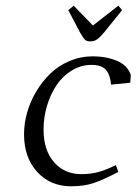

<svg xmlns="http://www.w3.org/2000/svg" viewBox="-20 -651 482 678"><path d="M64.9 -176.8Q64.9 -214.8 75.9 -253.9Q86.9 -293 108.2 -328.4Q129.4 -363.8 158.2 -391.6Q187 -419.4 226.1 -435.8Q265.1 -452.1 308.1 -452.1Q354.5 -452.1 392.3 -436.5Q430.2 -420.9 441.9 -386.2L439.9 -358.9L372.1 -352.1Q369.6 -386.2 354.2 -404.1Q338.9 -421.9 303.2 -421.9Q266.1 -421.9 233.9 -402.3Q201.7 -382.8 179.9 -350.6Q158.2 -318.4 146 -277.3Q133.8 -236.3 133.8 -193.8Q133.8 -120.6 170.7 -78.4Q207.5 -36.1 267.1 -36.1Q301.3 -36.1 328.1 -43.7Q355 -51.3 389.2 -67.9L397.9 -43.9Q343.8 -15.6 310.1 -4.4Q276.4 6.8 231 6.8Q157.7 6.8 111.3 -43.9Q64.9 -94.7 64.9 -176.8ZM221.2 -615.2 240.2 -630.9 308.1 -561 397.9 -630.9 411.1 -615.2 348.1 -537.1Q332.5 -518.6 322.5 -511.7Q312.5 -504.9 298.8 -504.9Q286.6 -504.9 280.8 -510Q274.9 -515.1 265.1 -532.2Q263.2 -535.6 262.2 -537.1Z"/></svg>

Font: Dehuti
Style: Italic
Weight: 400
Version: Version 1.2